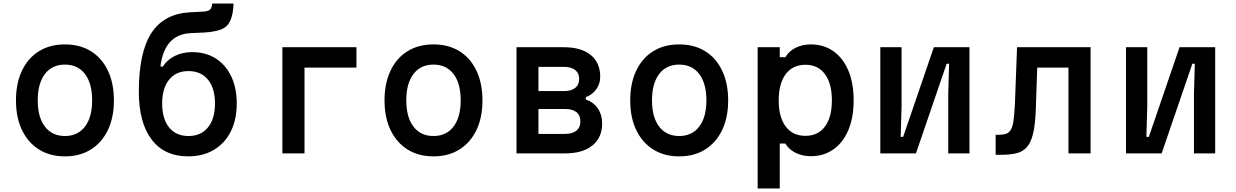

<svg xmlns="http://www.w3.org/2000/svg" viewBox="-20 -874 7040 1094"><path d="M350 17Q265 17 202.5 -22Q140 -61 105.5 -132.5Q71 -204 71 -302Q71 -400 105.5 -472Q140 -544 202.5 -582.5Q265 -621 350 -621Q435 -621 497.5 -582.5Q560 -544 594.5 -472Q629 -400 629 -302Q629 -204 594.5 -132.5Q560 -61 497.5 -22Q435 17 350 17ZM350 -99Q423 -99 464 -152.5Q505 -206 505 -302Q505 -399 464 -452.5Q423 -506 350 -506Q277 -506 236 -452.5Q195 -399 195 -302Q195 -206 236 -152.5Q277 -99 350 -99Z M1052 17Q917 17 844 -79Q771 -175 771 -352Q771 -575 842.5 -685.5Q914 -796 1063 -804L1141 -808Q1168 -810 1177.5 -820Q1187 -830 1189 -854H1311Q1308 -789 1291.5 -754.5Q1275 -720 1240.5 -706.5Q1206 -693 1148 -689L1064 -685Q917 -677 894 -495H908Q933 -534 976.5 -555.5Q1020 -577 1075 -577Q1152 -577 1209 -541Q1266 -505 1297.5 -439Q1329 -373 1329 -284Q1329 -193 1295 -125Q1261 -57 1198.5 -20Q1136 17 1052 17ZM1054 -99Q1125 -99 1165 -148Q1205 -197 1205 -284Q1205 -371 1165 -420Q1125 -469 1054 -469Q983 -469 943.5 -420Q904 -371 904 -284Q904 -197 943.5 -148Q983 -99 1054 -99Z M1589 0V-605H2011V-489H1715V0Z M2450 17Q2365 17 2302.5 -22Q2240 -61 2205.5 -132.5Q2171 -204 2171 -302Q2171 -400 2205.5 -472Q2240 -544 2302.5 -582.5Q2365 -621 2450 -621Q2535 -621 2597.5 -582.5Q2660 -544 2694.5 -472Q2729 -400 2729 -302Q2729 -204 2694.5 -132.5Q2660 -61 2597.5 -22Q2535 17 2450 17ZM2450 -99Q2523 -99 2564 -152.5Q2605 -206 2605 -302Q2605 -399 2564 -452.5Q2523 -506 2450 -506Q2377 -506 2336 -452.5Q2295 -399 2295 -302Q2295 -206 2336 -152.5Q2377 -99 2450 -99Z M2923 0V-605H3192Q3291 -605 3345.5 -561Q3400 -517 3400 -436Q3400 -397 3378 -366Q3356 -335 3318 -320V-307Q3362 -292 3386.5 -256Q3411 -220 3411 -171Q3411 -90 3355.5 -45Q3300 0 3199 0ZM3048 -355H3193Q3235 -355 3257.5 -373Q3280 -391 3280 -424Q3280 -457 3257.5 -475Q3235 -493 3193 -493H3048ZM3048 -111H3200Q3242 -111 3264.5 -129.5Q3287 -148 3287 -182Q3287 -217 3264.5 -235Q3242 -253 3200 -253H3048Z M3850 17Q3765 17 3702.5 -22Q3640 -61 3605.5 -132.5Q3571 -204 3571 -302Q3571 -400 3605.5 -472Q3640 -544 3702.5 -582.5Q3765 -621 3850 -621Q3935 -621 3997.5 -582.5Q4060 -544 4094.5 -472Q4129 -400 4129 -302Q4129 -204 4094.5 -132.5Q4060 -61 3997.5 -22Q3935 17 3850 17ZM3850 -99Q3923 -99 3964 -152.5Q4005 -206 4005 -302Q4005 -399 3964 -452.5Q3923 -506 3850 -506Q3777 -506 3736 -452.5Q3695 -399 3695 -302Q3695 -206 3736 -152.5Q3777 -99 3850 -99Z M4297 200V-605H4423V-548H4455Q4474 -582 4513 -601.5Q4552 -621 4600 -621Q4674 -621 4729 -582Q4784 -543 4814 -471.5Q4844 -400 4844 -302Q4844 -205 4814 -133.5Q4784 -62 4729 -23Q4674 16 4600 16Q4552 16 4513 -3.5Q4474 -23 4455 -56H4423V200ZM4569 -100Q4641 -100 4680.5 -153Q4720 -206 4720 -302Q4720 -398 4680.5 -451.5Q4641 -505 4569 -505Q4497 -505 4457 -451.5Q4417 -398 4417 -302Q4417 -206 4457 -153Q4497 -100 4569 -100Z M4996 0V-605H5117V-267L5112 -94H5126L5301 -605H5504V0H5383V-338L5388 -511H5374L5199 0Z M5653 8V-106H5670Q5696 -106 5712.5 -111.5Q5729 -117 5739.5 -134.5Q5750 -152 5755 -187.5Q5760 -223 5763 -283L5775 -605H6194V0H6068V-489H5890L5882 -251Q5879 -165 5866.5 -113Q5854 -61 5830.5 -35Q5807 -9 5770.5 -0.5Q5734 8 5684 8Z M6396 0V-605H6517V-267L6512 -94H6526L6701 -605H6904V0H6783V-338L6788 -511H6774L6599 0Z"/></svg>

Font: Martian Mono Medium
Style: Regular
Weight: 500
Monospace: yes
Designer: Roman Shamin
Foundry: Evil Martians
Version: Version 1.000; ttfautohint (v1.8.4.7-5d5b)